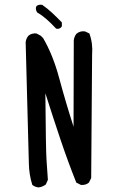

<svg xmlns="http://www.w3.org/2000/svg" viewBox="-20 -830 540 838"><path d="M148 -12Q132 -14 121 -23Q107 -67 106 -116Q105 -165 92 -646Q94 -662 104 -674Q118 -686 139 -684L158 -674L168 -664Q211 -591 238.5 -488.5Q266 -386 301 -277L302 -654Q304 -670 313 -682Q329 -696 351 -693L370 -684Q386 -641 382 -591L378 -53L368 -33Q354 -21 333 -23L313 -33Q276 -126 244.5 -219.5Q213 -313 178 -423Q180 -175 183 -132Q186 -89 189 -45L180 -25Q166 -14 148 -12ZM225 -705Q178 -756 143 -775Q135 -785 137 -799L141 -805Q151 -811 164 -809Q187 -793 208 -773.5Q229 -754 250 -732V-715Q241 -701 225 -705Z"/></svg>

Font: NaniFont Regular
Style: Regular
Weight: 400
Designer: Nanigashitei
Version: Version 1.036